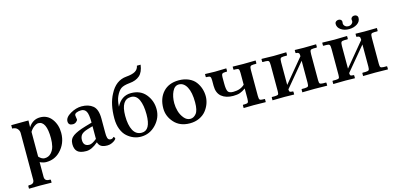

<svg xmlns="http://www.w3.org/2000/svg" viewBox="-78 -1213 4071 1958"><g transform="rotate(-15 1957.5 -234.5)"><path d="M207 -324.2V-63Q237.8 -29.8 268.1 -29.8Q309.1 -29.8 335.9 -58.3Q362.8 -86.9 372.3 -125.5Q381.8 -164.1 381.8 -210Q381.8 -392.1 295.9 -392.1Q276.9 -392.1 251 -373.5Q225.1 -355 207 -324.2ZM97.2 150.9V-341.8Q97.2 -367.7 78.6 -387.9Q60.1 -408.2 24.9 -408.2V-443.8Q163.1 -443.8 167 -444.8H207L205.1 -374Q252 -444.8 328.1 -444.8Q406.2 -444.8 451.7 -383.3Q497.1 -321.8 497.1 -236.8Q497.1 -124 419.9 -46.9Q360.8 12.2 273.9 12.2Q243.2 12.2 207 -4.9V150.9Q207 194.8 254.9 194.8H263.2Q271 194.8 271 203.1V227.1L270 229Q189 227.1 149.9 227.1L34.2 229L32.2 227.1V203.1Q32.2 195.3 40 194.8H48.8Q97.2 194.8 97.2 150.9Z M821.3 -47.9Q754.4 10.3 696.3 9.8Q632.3 9.8 604.5 -16.1Q576.7 -42 576.7 -95.2Q576.7 -150.4 619.6 -180.2Q662.6 -210 750.5 -235.8L822.8 -256.8Q822.8 -345.7 805.2 -375.7Q787.6 -405.8 752.4 -405.8Q722.7 -405.8 702.1 -396.5Q681.6 -387.2 681.6 -371.1Q681.6 -359.9 684.6 -346.4Q687.5 -333 687.5 -328.1Q687.5 -315.9 671.6 -303Q655.8 -290 635.7 -290Q588.9 -290 588.4 -332Q588.4 -375 647.9 -409.4Q707.5 -443.8 766.6 -443.8Q839.8 -443.8 885.3 -406.5Q930.7 -369.1 930.7 -271V-126Q930.7 -104 931.6 -92.5Q932.6 -81.1 936 -67.6Q939.5 -54.2 948 -48.1Q956.5 -42 970.5 -42Q984.4 -42 992.4 -50Q1000.5 -58.1 1001.5 -58.1Q1004.4 -58.1 1009.5 -50.5Q1014.6 -43 1014.6 -38.1Q1014.6 -34.2 1003.7 -23.2Q992.7 -12.2 969.5 -1.2Q946.3 9.8 921.4 9.8Q877.4 9.8 855 -4.2Q832.5 -18.1 823.7 -47.9ZM822.8 -85V-219.2L765.6 -202.1Q716.8 -187 699.2 -165.5Q681.6 -144 681.6 -109.9Q681.6 -44.9 744.6 -44.9Q772.9 -44.9 822.8 -85Z M1058.1 -237.8Q1058.1 -388.7 1111.3 -486.8Q1173.3 -608.9 1286.1 -618.2Q1349.1 -623 1381.1 -641.6Q1413.1 -660.2 1419.9 -698.2H1459Q1449.2 -622.1 1409.7 -586.9Q1370.1 -551.8 1302.2 -545.9Q1237.3 -540 1208.7 -519.5Q1180.2 -499 1157.2 -449.2Q1138.2 -409.2 1134.3 -340.8Q1186 -443.8 1288.1 -443.8Q1388.2 -443.8 1443.6 -375.5Q1499 -307.1 1499 -217.8Q1499 -127 1433.1 -57.4Q1367.2 12.2 1273.9 12.2Q1234.9 12.2 1198.5 -2Q1162.1 -16.1 1129.6 -44.7Q1097.2 -73.2 1077.6 -123Q1058.1 -172.9 1058.1 -237.8ZM1278.3 -405.8Q1172.4 -405.8 1171.9 -234.9Q1171.9 -136.7 1201.9 -80.8Q1231.9 -24.9 1292 -24.9Q1386.2 -24.9 1386.2 -193.8Q1386.2 -290 1359.9 -347.9Q1333.5 -405.8 1278.3 -405.8Z M1782.7 -402.8Q1737.8 -402.8 1713.1 -350.8Q1688.5 -298.8 1688.5 -229Q1688.5 -188 1700.7 -145Q1712.9 -102.1 1741.2 -67.6Q1769.5 -33.2 1807.6 -33.2Q1842.8 -33.2 1869.6 -66.2Q1896.5 -99.1 1896.5 -184.1Q1896.5 -289.1 1865.5 -345.9Q1834.5 -402.8 1782.7 -402.8ZM1566.9 -207Q1566.9 -313 1626.7 -378.4Q1686.5 -443.8 1792.5 -443.8Q1850.6 -443.8 1896.2 -423.3Q1941.9 -402.8 1967.3 -368.9Q1992.7 -335 2005.1 -295.9Q2017.6 -256.8 2017.6 -215.8Q2017.6 -176.8 2003.7 -137.9Q1989.7 -99.1 1963.1 -65.7Q1936.5 -32.2 1892.1 -11.2Q1847.7 9.8 1791.5 9.8Q1687.5 9.8 1627.2 -56.6Q1566.9 -123 1566.9 -207Z M2421.4 -354Q2421.4 -383.8 2414.3 -392.8Q2407.2 -401.9 2381.3 -401.9H2365.2Q2360.4 -401.9 2360.4 -407.2V-434.1L2361.3 -436L2471.2 -434.1L2601.1 -436L2603 -434.1V-407.2Q2603 -402.3 2597.2 -401.9H2572.3Q2546.4 -401.9 2538.8 -392.8Q2531.2 -383.8 2531.2 -354V-81.1Q2531.2 -51.3 2538.3 -42.2Q2545.4 -33.2 2572.3 -33.2H2588.4Q2593.3 -33.2 2593.3 -27.8V-1L2591.3 1Q2500.5 -1 2463.4 -1L2361.3 1L2359.4 -1V-26.9Q2359.4 -32.7 2364.3 -33.2H2381.3Q2407.2 -33.2 2414.3 -42Q2421.4 -50.8 2421.4 -81.1V-189Q2390.6 -166 2362.1 -156Q2333.5 -146 2290 -146Q2212.9 -146 2167.5 -183.6Q2122.1 -221.2 2122.1 -296.9V-355Q2122.1 -383.8 2114.7 -392.8Q2107.4 -401.9 2081.1 -401.9H2073.2Q2068.4 -401.9 2068.4 -407.2V-434.1L2069.3 -436L2172.4 -433.1L2292.5 -436L2293.5 -434.1V-408.2Q2293.5 -402.3 2287.1 -401.9H2272.5Q2248.5 -401.9 2240.5 -393.3Q2232.4 -384.8 2232.4 -359.9V-293Q2232.4 -230 2244.9 -208Q2257.3 -186 2301.3 -186Q2377.4 -186 2421.4 -229Z M2793 -433.1 2924.8 -436 2926.8 -434.1V-408.2Q2926.8 -402.3 2920.9 -401.9H2890.6Q2863.8 -401.9 2856.7 -391.8Q2849.6 -381.8 2849.6 -350.1V-111.8L3055.7 -359.9Q3055.7 -375 3054.2 -382.6Q3052.7 -390.1 3045.2 -396Q3037.6 -401.9 3022 -401.9Q3016.1 -401.9 3015.6 -407.2V-434.1L3018.1 -436Q3073.2 -434.1 3108.9 -434.1L3240.7 -436L3241.7 -434.1V-408.2Q3241.7 -402.3 3235.8 -401.9H3206.1Q3179.2 -401.9 3172.6 -392.3Q3166 -382.8 3166 -350.1V-77.1Q3166 -49.3 3172.9 -41.7Q3179.7 -34.2 3206.1 -33.2H3235.8Q3241.7 -33.2 3241.7 -26.9V-1L3240.7 1Q3159.7 -1 3108.9 -1L2979 1V-1V-27.8Q2979 -32.7 2984.9 -33.2H3014.6Q3041.5 -34.2 3048.6 -42Q3055.7 -49.8 3055.7 -77.1V-312L2849.6 -64.9Q2849.6 -44.9 2856.2 -39.1Q2862.8 -33.2 2886.7 -33.2Q2892.6 -33.2 2893.1 -26.9V-1L2891.6 1Q2831.5 -1 2793 -1L2665 1L2664.1 -1V-27.8Q2664.1 -32.7 2668.9 -33.2H2699.7Q2726.6 -34.2 2733.2 -41Q2739.7 -47.9 2739.7 -75.2V-349.1Q2739.7 -382.3 2732.9 -392.1Q2726.1 -401.9 2699.7 -401.9H2669.9Q2664.1 -401.9 2664.1 -407.2V-434.1L2667 -436Z M3729.5 -585.9Q3729.5 -545.9 3693.4 -522Q3657.2 -498 3607.4 -498Q3557.6 -498 3522.5 -522Q3487.3 -545.9 3487.3 -585Q3487.3 -599.1 3498.3 -608.6Q3509.3 -618.2 3526.4 -618.2Q3542.5 -618.2 3551.5 -609.6Q3560.5 -601.1 3560.5 -587.9Q3560.5 -586.9 3560.1 -584.5Q3559.6 -582 3559.6 -580.1Q3558.6 -577.1 3558.6 -571.8Q3558.6 -554.7 3572.5 -541.7Q3586.4 -528.8 3608.4 -528.8Q3629.4 -528.8 3643.8 -541.5Q3658.2 -554.2 3658.2 -570.8Q3658.2 -576.7 3657.2 -580.1Q3656.2 -582 3656.2 -586.9Q3656.2 -600.1 3666.7 -609.1Q3677.2 -618.2 3691.4 -618.2Q3709.5 -618.2 3719.5 -609.1Q3729.5 -600.1 3729.5 -585.9ZM3434.6 -433.1 3566.4 -436 3568.4 -434.1V-408.2Q3568.4 -402.3 3562.5 -401.9H3532.2Q3505.4 -401.9 3498.3 -391.8Q3491.2 -381.8 3491.2 -350.1V-111.8L3697.3 -359.9Q3697.3 -375 3695.8 -382.6Q3694.3 -390.1 3686.8 -396Q3679.2 -401.9 3663.6 -401.9Q3657.7 -401.9 3657.2 -407.2V-434.1L3659.7 -436Q3714.8 -434.1 3750.5 -434.1L3882.3 -436L3883.3 -434.1V-408.2Q3883.3 -402.3 3877.4 -401.9H3847.7Q3820.8 -401.9 3814.2 -392.3Q3807.6 -382.8 3807.6 -350.1V-77.1Q3807.6 -49.3 3814.5 -41.7Q3821.3 -34.2 3847.7 -33.2H3877.4Q3883.3 -33.2 3883.3 -26.9V-1L3882.3 1Q3801.3 -1 3750.5 -1L3620.6 1V-1V-27.8Q3620.6 -32.7 3626.5 -33.2H3656.2Q3683.1 -34.2 3690.2 -42Q3697.3 -49.8 3697.3 -77.1V-312L3491.2 -64.9Q3491.2 -44.9 3497.8 -39.1Q3504.4 -33.2 3528.3 -33.2Q3534.2 -33.2 3534.7 -26.9V-1L3533.2 1Q3473.1 -1 3434.6 -1L3306.6 1L3305.7 -1V-27.8Q3305.7 -32.7 3310.5 -33.2H3341.3Q3368.2 -34.2 3374.8 -41Q3381.3 -47.9 3381.3 -75.2V-349.1Q3381.3 -382.3 3374.5 -392.1Q3367.7 -401.9 3341.3 -401.9H3311.5Q3305.7 -401.9 3305.7 -407.2V-434.1L3308.6 -436Z"/></g></svg>

Font: Linux Libertine
Style: Semibold
Weight: 600
Designer: Philipp H. Poll
Foundry: Philipp H. Poll
Version: Version 5.1.2 ; ttfautohint (v0.9)